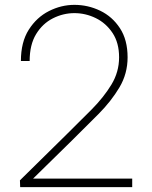

<svg xmlns="http://www.w3.org/2000/svg" viewBox="-20 -770 625 790"><path d="M63 0 62 -28 252 -215Q308 -270 357.5 -320Q407 -370 438.5 -422Q470 -474 470 -534Q470 -594 443 -634.5Q416 -675 374 -695.5Q332 -716 286 -716Q240 -716 197.5 -694.5Q155 -673 128.5 -629.5Q102 -586 102 -519H66Q66 -597 98.5 -648Q131 -699 181.5 -724.5Q232 -750 286 -750Q342 -750 392 -726Q442 -702 473.5 -654Q505 -606 505 -534Q505 -467 471.5 -410.5Q438 -354 385.5 -301Q333 -248 274 -190L116 -35H524V0Z"/></svg>

Font: Be Vietnam Pro Thin
Style: Regular
Weight: 100
Designer: Lam Bao, Tony Le, Vietanh Nguyen
Foundry: Yellow Type Foundry
Version: Version 1.002; ttfautohint (v1.8.3)